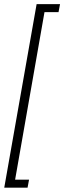

<svg xmlns="http://www.w3.org/2000/svg" viewBox="-76 -736 302 902"><path d="M-56 145.5H53.5L60.5 108H-5L133 -679H199L206 -716.5H96Z"/></svg>

Font: Anybody ExtraCondensed Light
Style: Italic
Weight: 300
Width: 2
Italic angle: -10°
Version: Version 1.113;gftools[0.9.25]